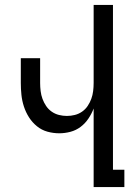

<svg xmlns="http://www.w3.org/2000/svg" viewBox="-20 -755 540 775"><path d="M358 0V-317Q350 -296 337 -276.5Q324 -257 305.5 -243Q287 -229 264.5 -223Q242 -217 219 -217Q195 -217 171.5 -223.5Q148 -230 129 -245.5Q110 -261 97 -281.5Q84 -302 76.5 -325Q69 -348 66.5 -372Q64 -396 64 -420V-520H142V-420Q142 -404 144 -387.5Q146 -371 151.5 -356Q157 -341 166 -327.5Q175 -314 188.5 -304.5Q202 -295 218 -291Q234 -287 250 -287Q266 -287 282 -291Q298 -295 311.5 -304.5Q325 -314 334 -327.5Q343 -341 348.5 -356Q354 -371 356 -387.5Q358 -404 358 -420V-735H436V-70H482V0Z"/></svg>

Font: Iosevka Custom
Style: Regular
Weight: 400
Monospace: yes
Designer: Belleve Invis
Foundry: Belleve Invis
Version: Version 32.5.0; ttfautohint (v1.8.4)